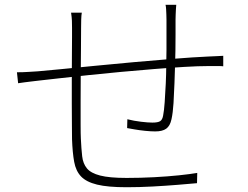

<svg xmlns="http://www.w3.org/2000/svg" viewBox="-20 -781 1040 805"><path d="M719 -761Q718 -752 717.5 -741Q717 -730 716.5 -719Q716 -708 716 -699Q716 -670 716 -635.5Q716 -601 715.5 -568Q715 -535 714 -509Q713 -476 711.5 -432.5Q710 -389 707.5 -348.5Q705 -308 699 -281Q693 -253 677 -241.5Q661 -230 631 -230Q612 -230 588 -232.5Q564 -235 544 -238.5Q524 -242 513 -244L514 -281Q542 -274 571.5 -270.5Q601 -267 619 -267Q642 -267 651.5 -273Q661 -279 664 -297Q668 -317 670.5 -353Q673 -389 675 -430.5Q677 -472 677 -508Q678 -537 678 -571.5Q678 -606 678 -639.5Q678 -673 678 -698Q678 -709 677.5 -720Q677 -731 676.5 -742Q676 -753 674 -761ZM323 -728Q321 -717 320.5 -699Q320 -681 320 -665Q320 -629 319.5 -576.5Q319 -524 318.5 -466Q318 -408 318 -354.5Q318 -301 318 -259.5Q318 -218 319 -200Q321 -157 324.5 -126Q328 -95 344.5 -75Q361 -55 400 -45Q439 -35 511 -35Q569 -35 626 -38Q683 -41 730.5 -46Q778 -51 807 -56L806 -13Q773 -10 724 -6Q675 -2 619.5 1Q564 4 511 4Q432 4 387 -7Q342 -18 320 -41Q298 -64 291 -102.5Q284 -141 282 -197Q282 -218 281.5 -257.5Q281 -297 281 -347Q281 -397 281 -449Q281 -501 281.5 -547Q282 -593 282 -624.5Q282 -656 282 -665Q282 -680 281.5 -694Q281 -708 278 -728ZM51 -478Q77 -478 98.5 -479.5Q120 -481 139 -482Q173 -485 235.5 -491Q298 -497 377.5 -505Q457 -513 542 -520.5Q627 -528 707.5 -534.5Q788 -541 853 -544Q872 -545 887 -545.5Q902 -546 916 -547V-503Q910 -504 899.5 -504Q889 -504 877 -504Q865 -504 853 -504Q812 -504 753 -500.5Q694 -497 626 -491.5Q558 -486 487 -479.5Q416 -473 350.5 -466Q285 -459 231 -453Q177 -447 142 -443Q127 -441 112.5 -439.5Q98 -438 84 -436Q70 -434 56 -432Z"/></svg>

Font: Noto Sans JP Thin ExtraLight
Style: Regular
Weight: 250
Version: Version 2.004-H2;hotconv 1.0.118;makeotfexe 2.5.65603